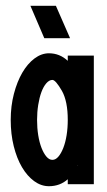

<svg xmlns="http://www.w3.org/2000/svg" viewBox="-20 -638 369 663"><path d="M304 -446V-2H214V-19Q187 5 149 5Q122 5 98 -12.5Q74 -30 56 -60.5Q38 -91 27.5 -133Q17 -175 17 -224Q17 -272 28 -314Q39 -356 57 -387Q75 -418 99 -436Q123 -454 149 -454Q186 -454 214 -428V-446ZM248 -68Q248 -67 247 -67H250ZM194 -324Q172 -362 161 -362Q150 -362 140 -350.5Q130 -339 123 -320Q116 -301 112 -276Q108 -251 108 -224Q108 -196 112 -171Q116 -146 123.5 -127Q131 -108 140.5 -97Q150 -86 161 -86Q172 -86 181.5 -97Q191 -108 198.5 -127Q206 -146 210 -171Q214 -196 214 -224Q214 -288 194 -324ZM173 -618 222 -506H133L85 -618Z"/></svg>

Font: Fundamental  Brigade Condensed
Style: Regular
Weight: 400
Width: 3
Designer: Peter Wiegel, original typeface by Carl Albert Fahrenwaldt 1901
Foundry: Peter Wiegel
Version: Version 0.000 2012 initial release